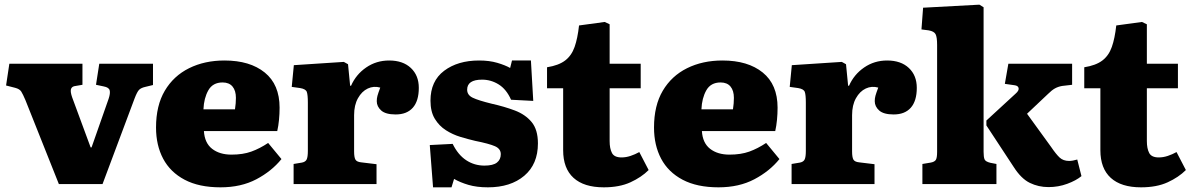

<svg xmlns="http://www.w3.org/2000/svg" viewBox="-20 -788 5102 822"><path d="M232 0 89 -359Q78 -385 71 -396Q64 -407 45 -412L6 -422L20 -515H333V-425L298 -419Q286 -416 283.5 -405Q281 -394 289 -371L368 -157H372L445 -365Q453 -389 449.5 -401.5Q446 -414 424 -418L391 -425L405 -515H635V-424L602 -416Q584 -412 575.5 -403.5Q567 -395 556 -366L419 0Z M924 14Q832 14 770.5 -18.5Q709 -51 678.5 -108.5Q648 -166 648 -242Q648 -336 685.5 -399.5Q723 -463 789.5 -496Q856 -529 941 -529Q1050 -529 1113.5 -477.5Q1177 -426 1177 -327Q1177 -301 1174.5 -275Q1172 -249 1167 -227H853Q856 -176 888 -151Q920 -126 971 -126Q1020 -126 1056 -139Q1092 -152 1128 -176L1185 -107Q1143 -55 1077.5 -20.5Q1012 14 924 14ZM851 -320H986Q988 -333 989 -345Q990 -357 990 -369Q990 -400 975.5 -417.5Q961 -435 933 -435Q891 -435 872 -401.5Q853 -368 851 -320Z M1237 0V-86L1273 -92Q1288 -95 1293 -105.5Q1298 -116 1298 -142V-349Q1298 -382 1293.5 -394.5Q1289 -407 1265 -411L1229 -416L1238 -509L1452 -523L1470 -513L1479 -421H1483Q1504 -469 1547.5 -499Q1591 -529 1646 -529Q1705 -529 1739 -497Q1773 -465 1773 -412Q1773 -356 1747.5 -327Q1722 -298 1674 -298Q1631 -298 1612 -315Q1593 -332 1593 -355Q1593 -367 1596 -378Q1599 -389 1608 -413Q1580 -421 1554.5 -409Q1529 -397 1512.5 -367.5Q1496 -338 1496 -295V-140Q1496 -115 1501.5 -105Q1507 -95 1526 -93L1592 -85V0Z M1834 14 1820 -167 1918 -172Q1941 -125 1976 -102Q2011 -79 2054 -79Q2091 -79 2107.5 -92Q2124 -105 2124 -128Q2124 -151 2099 -162Q2074 -173 2014 -185Q1984 -192 1951 -202Q1918 -212 1889 -230.5Q1860 -249 1841.5 -279.5Q1823 -310 1823 -357Q1823 -441 1881.5 -485Q1940 -529 2031 -529Q2075 -529 2109 -519Q2143 -509 2164 -497L2172 -529H2253L2263 -356L2168 -361Q2148 -406 2115 -426.5Q2082 -447 2044 -447Q1980 -447 1980 -404Q1980 -381 2004 -369.5Q2028 -358 2085 -344Q2139 -332 2184 -315Q2229 -298 2256 -265.5Q2283 -233 2283 -174Q2283 -85 2224.5 -35.5Q2166 14 2069 14Q2021 14 1985.5 3.5Q1950 -7 1924 -22L1913 14Z M2565 14Q2480 14 2435.5 -26.5Q2391 -67 2391 -145V-410H2322V-500Q2372 -508 2399.5 -529Q2427 -550 2440 -587Q2453 -624 2459 -679L2569 -694L2590 -684V-515H2723V-410H2590V-184Q2590 -152 2600 -133Q2610 -114 2641 -114Q2660 -114 2679.5 -120.5Q2699 -127 2717 -137L2757 -60Q2726 -29 2679 -7.5Q2632 14 2565 14Z M3056 14Q2964 14 2902.5 -18.5Q2841 -51 2810.5 -108.5Q2780 -166 2780 -242Q2780 -336 2817.5 -399.5Q2855 -463 2921.5 -496Q2988 -529 3073 -529Q3182 -529 3245.5 -477.5Q3309 -426 3309 -327Q3309 -301 3306.5 -275Q3304 -249 3299 -227H2985Q2988 -176 3020 -151Q3052 -126 3103 -126Q3152 -126 3188 -139Q3224 -152 3260 -176L3317 -107Q3275 -55 3209.5 -20.5Q3144 14 3056 14ZM2983 -320H3118Q3120 -333 3121 -345Q3122 -357 3122 -369Q3122 -400 3107.5 -417.5Q3093 -435 3065 -435Q3023 -435 3004 -401.5Q2985 -368 2983 -320Z M3369 0V-86L3405 -92Q3420 -95 3425 -105.5Q3430 -116 3430 -142V-349Q3430 -382 3425.5 -394.5Q3421 -407 3397 -411L3361 -416L3370 -509L3584 -523L3602 -513L3611 -421H3615Q3636 -469 3679.5 -499Q3723 -529 3778 -529Q3837 -529 3871 -497Q3905 -465 3905 -412Q3905 -356 3879.5 -327Q3854 -298 3806 -298Q3763 -298 3744 -315Q3725 -332 3725 -355Q3725 -367 3728 -378Q3731 -389 3740 -413Q3712 -421 3686.5 -409Q3661 -397 3644.5 -367.5Q3628 -338 3628 -295V-140Q3628 -115 3633.5 -105Q3639 -95 3658 -93L3724 -85V0Z M3929 0V-86L3965 -92Q3981 -95 3986.5 -103.5Q3992 -112 3992 -138V-596Q3992 -629 3985.5 -641.5Q3979 -654 3956 -658L3925 -662L3932 -755L4173 -768L4191 -757V-138Q4191 -116 4195 -106Q4199 -96 4220 -91L4246 -86V0ZM4469 13Q4426 13 4389 -5Q4352 -23 4320 -73L4203 -251V-272L4328 -387Q4343 -400 4341 -410.5Q4339 -421 4324 -423L4282 -429L4297 -515H4570V-425L4527 -420Q4510 -417 4496.5 -409.5Q4483 -402 4467 -386L4377 -301L4480 -159Q4501 -128 4516.5 -113.5Q4532 -99 4557 -99Q4572 -99 4592 -105L4610 -34Q4587 -15 4549 -1Q4511 13 4469 13Z M4865 14Q4780 14 4735.5 -26.5Q4691 -67 4691 -145V-410H4622V-500Q4672 -508 4699.5 -529Q4727 -550 4740 -587Q4753 -624 4759 -679L4869 -694L4890 -684V-515H5023V-410H4890V-184Q4890 -152 4900 -133Q4910 -114 4941 -114Q4960 -114 4979.5 -120.5Q4999 -127 5017 -137L5057 -60Q5026 -29 4979 -7.5Q4932 14 4865 14Z"/></svg>

Font: Literata 12pt ExtraBold
Style: Regular
Weight: 800
Designer: Latin by Veronika Burian and Jose Scaglione. Greek by Irene Vlachou. Cyrillic by Vera Evstafieva.
Foundry: TypeTogether
Version: Version 3.002